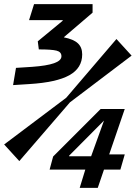

<svg xmlns="http://www.w3.org/2000/svg" viewBox="-20 -675 654 925"><path d="M282 -578H120L144 -655H426V-614L288 -496V-495Q334 -486 355 -466.5Q376 -447 376 -413Q376 -347 314 -312.5Q252 -278 121 -270L43 -265L57 -348L135 -353Q205 -358 240.5 -370.5Q276 -383 276 -404Q276 -425 252.5 -431Q229 -437 167 -437L162 -476L282 -575ZM391 142H219L236 79L465 -150H581L506 69H581L560 142H481L451 230H364ZM419 78 481 -94 313 75V78ZM614 -407 317 -182 73 101 0 21 299 -204 541 -487Z"/></svg>

Font: Intel One Mono
Style: Bold Italic
Weight: 700
Italic angle: -16°
Monospace: yes
Designer: Fred Shallcrass
Foundry: Frere-Jones Type LLC
Version: Version 1.400;hotconv 1.1.0;makeotfexe 2.6.0;FJTRelease1.4